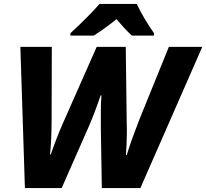

<svg xmlns="http://www.w3.org/2000/svg" viewBox="-20 -951 1043 971"><path d="M106 0 83 -714H242L241 -339Q241 -299 239 -252.5Q237 -206 233 -170H237Q249 -206 265.5 -248.5Q282 -291 297 -325L469 -714H616L621 -320Q622 -303 621.5 -276.5Q621 -250 620 -221Q619 -192 617 -167H621Q633 -207 651.5 -258Q670 -309 685 -347L834 -714H1003L690 0H495L490 -301Q490 -354 490 -392Q490 -430 493 -469H489Q461 -385 428 -309L292 0ZM336 -783Q357 -802 384.5 -828.5Q412 -855 438 -882Q464 -909 483 -931H672Q687 -897 712.5 -854.5Q738 -812 759 -783V-771H647Q630 -786 607.5 -810.5Q585 -835 569 -854Q541 -831 512.5 -810.5Q484 -790 454 -771H336Z"/></svg>

Font: Noto Sans ExtraBold
Style: Italic
Weight: 800
Italic angle: -12°
Designer: Monotype Design Team
Foundry: Monotype Imaging Inc.
Version: Version 2.013; ttfautohint (v1.8.4.7-5d5b)